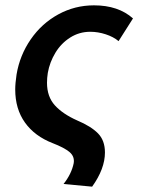

<svg xmlns="http://www.w3.org/2000/svg" viewBox="-20 -532 551 719"><path d="M373 39Q373 -6 347 -32.5Q321 -59 269 -81Q215 -105 185.5 -137.5Q156 -170 156 -222Q156 -240 159 -259Q166 -299 187.5 -334.5Q209 -370 243 -391.5Q277 -413 318 -413Q347 -413 376 -403.5Q405 -394 424 -378L478 -463Q423 -512 332 -512Q260 -512 198 -478Q136 -444 95 -384.5Q54 -325 42 -253Q37 -220 37 -197Q37 -124 73.5 -73Q110 -22 177 4Q221 21 240.5 37.5Q260 54 256 79Q248 119 218 157L325 167Q373 100 373 39Z"/></svg>

Font: Geom Medium
Style: Italic
Weight: 500
Italic angle: -10°
Version: Version 1.102